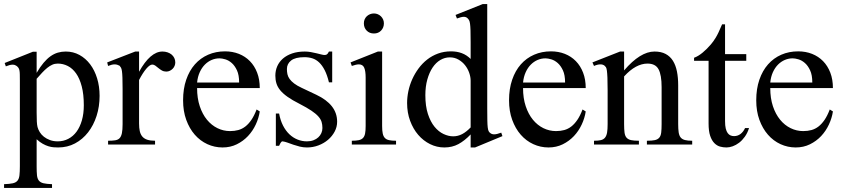

<svg xmlns="http://www.w3.org/2000/svg" viewBox="-26 -715 4169 950"><path d="M155.3 -157.7Q155.3 -131.3 156.2 -113.8Q157.2 -96.2 159.7 -86.4Q163.1 -73.7 170.9 -61Q178.7 -48.3 191.4 -38.3Q204.1 -28.3 221.2 -22Q238.3 -15.6 259.8 -15.6Q288.1 -15.6 312 -28.1Q335.9 -40.5 352.8 -63.5Q369.6 -86.4 379.2 -119.6Q388.7 -152.8 388.7 -194.3Q388.7 -248.5 378.4 -287.6Q368.2 -326.7 350.6 -351.6Q333 -376.5 309.6 -388.4Q286.1 -400.4 259.8 -400.4Q245.1 -400.4 232.7 -394.8Q220.2 -389.2 207.8 -379.2Q195.3 -369.1 182.6 -355.5Q169.9 -341.8 155.3 -325.2ZM466.8 -240.7Q466.8 -188 451.9 -141.6Q437 -95.2 409.9 -60.3Q382.8 -25.4 345.2 -5.4Q307.6 14.6 261.7 14.6Q251 14.6 238.8 13.7Q226.6 12.7 213.1 8.5Q199.7 4.4 185.3 -3.7Q170.9 -11.7 155.3 -25.9V109.4Q155.3 135.7 157 152.3Q158.7 168.9 166.3 178.5Q173.8 188 189 191.7Q204.1 195.3 231.4 196.3V214.8H-5.9V196.3Q21.5 195.3 37.1 191.9Q52.7 188.5 60.5 179Q68.4 169.4 70.3 152.3Q72.3 135.3 72.3 107.4V-315.9Q72.3 -334.5 72 -346.4Q71.8 -358.4 70.3 -366.2Q68.8 -374 65.4 -379.2Q62 -384.3 56.2 -388.7Q52.2 -391.6 47.6 -393.3Q43 -395 36.1 -395Q22.9 -395 2.9 -386.7L-2.9 -403.3L136.7 -459H155.3V-354.5Q172.4 -383.8 189.5 -404.1Q206.5 -424.3 224.1 -436.8Q241.7 -449.2 260.3 -454.6Q278.8 -460 299.3 -460Q336.4 -460 367.2 -443.1Q397.9 -426.3 420.2 -396.7Q442.4 -367.2 454.6 -327.1Q466.8 -287.1 466.8 -240.7Z M662.1 -460V-359.9Q717.8 -460 777.8 -460Q791 -460 802.7 -456.1Q814.5 -452.1 823 -445.1Q831.5 -438 836.4 -428Q841.3 -418 841.3 -406.2Q841.3 -397.5 837.9 -389.2Q834.5 -380.9 828.4 -374.8Q822.3 -368.7 814.2 -364.7Q806.2 -360.8 796.9 -360.8Q784.7 -360.8 775.1 -366.2Q765.6 -371.6 757.8 -378.2Q750 -384.8 742.7 -390.1Q735.4 -395.5 727.5 -395.5Q715.3 -395.5 698 -375.2Q680.7 -355 662.1 -319.3V-104Q662.1 -82.5 665.5 -66.7Q668.9 -50.8 677.7 -40Q686.5 -29.3 701.9 -23.9Q717.3 -18.6 741.2 -18.6V0H508.8V-18.6Q529.8 -18.6 543.7 -20.8Q557.6 -22.9 565.7 -31.2Q573.7 -39.6 577.1 -55.9Q580.6 -72.3 580.6 -101.1V-274.4Q580.6 -309.6 579.8 -330.3Q579.1 -351.1 577.4 -362.8Q575.7 -374.5 572.8 -379.9Q569.8 -385.3 565.9 -389.6Q560.5 -392.6 554.4 -394.5Q548.3 -396.5 541 -396.5Q527.8 -396.5 508.8 -388.7L504.4 -406.2L643.1 -460Z M1157.2 -306.6Q1157.2 -343.8 1146.5 -366.9Q1135.7 -390.1 1120.6 -403.3Q1105.5 -416.5 1088.9 -421.4Q1072.3 -426.3 1060.1 -426.3Q1040 -426.3 1021.5 -418.5Q1002.9 -410.6 987.8 -395.5Q972.7 -380.4 962.4 -357.9Q952.1 -335.4 949.2 -306.6ZM1259.3 -163.6Q1254.4 -130.9 1239.5 -98.9Q1224.6 -66.9 1200.9 -41.7Q1177.2 -16.6 1145.5 -1Q1113.8 14.6 1075.2 14.6Q1035.6 14.6 1000 -1.7Q964.4 -18.1 937.7 -48.6Q911.1 -79.1 895.5 -122.1Q879.9 -165 879.9 -218.8Q879.9 -275.4 895.3 -320.3Q910.6 -365.2 938.2 -396.5Q965.8 -427.7 1003.9 -444.3Q1042 -460.9 1087.4 -460.9Q1124.5 -460.9 1156 -448.5Q1187.5 -436 1210.4 -412.6Q1233.4 -389.2 1246.3 -355.5Q1259.3 -321.8 1259.3 -279.3H949.2Q949.2 -229 962.4 -189.5Q975.6 -149.9 998 -122.6Q1020.5 -95.2 1050 -80.8Q1079.6 -66.4 1112.3 -66.4Q1134.3 -66.4 1153.1 -71.5Q1171.9 -76.7 1188 -89.1Q1204.1 -101.6 1218 -122.1Q1231.9 -142.6 1243.7 -173.3Z M1617.7 -460V-307.6H1601.6Q1592.8 -343.8 1580.6 -367.7Q1568.4 -391.6 1553.2 -406Q1538.1 -420.4 1519.8 -426.3Q1501.5 -432.1 1480.5 -432.1Q1435.5 -432.1 1414.6 -415.8Q1393.6 -399.4 1393.6 -373.5Q1393.6 -359.9 1396.2 -347.7Q1398.9 -335.4 1407 -324.2Q1415 -313 1429.4 -302Q1443.8 -291 1466.8 -280.3L1539.1 -246.1Q1589.8 -222.2 1616 -189Q1642.1 -155.8 1642.1 -112.8Q1642.1 -86.9 1629.9 -64Q1617.7 -41 1597.2 -23.4Q1576.7 -5.9 1549.6 4.4Q1522.5 14.6 1492.7 14.6Q1474.6 14.6 1457.8 10.5Q1440.9 6.3 1425.5 1Q1410.2 -4.4 1396.7 -9.3Q1383.3 -14.2 1372.1 -15.6Q1366.7 -15.6 1362.1 -7.8Q1357.4 0 1355 6.3H1338.9V-153.3H1355Q1361.3 -119.1 1374.5 -93.5Q1387.7 -67.9 1406 -50.5Q1424.3 -33.2 1446.5 -24.4Q1468.8 -15.6 1492.7 -15.6Q1510.7 -15.6 1524.9 -21Q1539.1 -26.4 1548.8 -35.4Q1558.6 -44.4 1564 -56.4Q1569.3 -68.4 1569.3 -81.5Q1569.3 -98.1 1565.2 -111.8Q1561 -125.5 1548.8 -139.2Q1536.6 -152.8 1514.4 -167.7Q1492.2 -182.6 1456.1 -201.2Q1420.4 -219.2 1397.2 -235.6Q1374 -252 1360.6 -268.3Q1347.2 -284.7 1341.8 -302.2Q1336.4 -319.8 1336.4 -340.8Q1336.4 -365.7 1345.9 -387.5Q1355.5 -409.2 1374 -425.3Q1392.6 -441.4 1419.7 -450.7Q1446.8 -460 1481.9 -460Q1497.1 -460 1512 -457.3Q1526.9 -454.6 1540 -451.4Q1553.2 -448.2 1563.5 -445.6Q1573.7 -442.9 1579.6 -442.9Q1586.4 -442.9 1591.1 -445.6Q1595.7 -448.2 1601.6 -460Z M1714.8 0V-18.6Q1735.8 -18.6 1749.3 -21.5Q1762.7 -24.4 1770.3 -32.5Q1777.8 -40.5 1780.5 -54.7Q1783.2 -68.8 1783.2 -91.8V-331.1Q1783.2 -363.3 1776.1 -379.9Q1769 -396.5 1749.5 -396.5Q1736.8 -396.5 1714.8 -388.7L1708.5 -406.2L1843.8 -460H1864.7V-91.8Q1864.7 -68.8 1867.7 -54.7Q1870.6 -40.5 1878.2 -32.5Q1885.7 -24.4 1899.2 -21.5Q1912.6 -18.6 1933.6 -18.6V0ZM1873.5 -599.6Q1873.5 -578.6 1859.9 -564Q1846.2 -549.3 1824.2 -549.3Q1802.2 -549.3 1788.3 -563.5Q1774.4 -577.6 1774.4 -599.6Q1774.4 -610.4 1778.3 -619.4Q1782.2 -628.4 1789.1 -634.8Q1795.9 -641.1 1804.9 -644.8Q1814 -648.4 1824.2 -648.4Q1834.5 -648.4 1843.5 -644.5Q1852.5 -640.6 1859.1 -634Q1865.7 -627.4 1869.6 -618.7Q1873.5 -609.9 1873.5 -599.6Z M2302.7 -315.9Q2302.7 -334 2295.7 -354.5Q2288.6 -375 2275.4 -391.8Q2262.2 -408.7 2242.9 -419.9Q2223.6 -431.2 2199.7 -431.2Q2174.8 -431.2 2152.8 -418.2Q2130.9 -405.3 2114.5 -380.9Q2098.1 -356.4 2088.4 -321.8Q2078.6 -287.1 2078.6 -244.1Q2078.6 -189.9 2091.3 -151.1Q2104 -112.3 2124 -87.9Q2144 -63.5 2168.5 -52Q2192.9 -40.5 2216.3 -40.5Q2239.7 -40.5 2260.7 -51.5Q2281.7 -62.5 2302.7 -84.5ZM2324.7 14.6H2302.7V-49.8Q2272.9 -18.6 2242.2 -2Q2211.4 14.6 2172.4 14.6Q2135.3 14.6 2101.8 -2Q2068.4 -18.6 2043.2 -47.9Q2018.1 -77.1 2003.2 -117.4Q1988.3 -157.7 1988.3 -205.1Q1988.3 -233.9 1994.6 -264.2Q2001 -294.4 2013.7 -322.8Q2026.4 -351.1 2044.9 -376.2Q2063.5 -401.4 2087.4 -420.2Q2111.3 -439 2141.1 -450Q2170.9 -460.9 2205.6 -460.9Q2234.9 -460.9 2259 -451.9Q2283.2 -442.9 2302.7 -423.3V-506.3Q2302.7 -543.5 2302 -564.9Q2301.3 -586.4 2299.6 -598.1Q2297.9 -609.9 2294.9 -615Q2292 -620.1 2287.6 -624.5Q2280.3 -631.8 2269 -631.8Q2262.2 -631.8 2253.9 -629.6Q2245.6 -627.4 2234.9 -623.5L2228 -641.1L2362.3 -694.8H2384.8V-177.2Q2384.8 -141.1 2385.3 -119.4Q2385.7 -97.7 2387.2 -85Q2388.7 -72.3 2391.6 -66.4Q2394.5 -60.5 2399.9 -56.6Q2407.7 -50.3 2418.9 -50.3Q2432.1 -50.3 2454.1 -58.6L2460 -41.5Z M2770 -306.6Q2770 -343.8 2759.3 -366.9Q2748.5 -390.1 2733.4 -403.3Q2718.3 -416.5 2701.7 -421.4Q2685.1 -426.3 2672.9 -426.3Q2652.8 -426.3 2634.3 -418.5Q2615.7 -410.6 2600.6 -395.5Q2585.4 -380.4 2575.2 -357.9Q2564.9 -335.4 2562 -306.6ZM2872.1 -163.6Q2867.2 -130.9 2852.3 -98.9Q2837.4 -66.9 2813.7 -41.7Q2790 -16.6 2758.3 -1Q2726.6 14.6 2688 14.6Q2648.4 14.6 2612.8 -1.7Q2577.1 -18.1 2550.5 -48.6Q2523.9 -79.1 2508.3 -122.1Q2492.7 -165 2492.7 -218.8Q2492.7 -275.4 2508.1 -320.3Q2523.4 -365.2 2551 -396.5Q2578.6 -427.7 2616.7 -444.3Q2654.8 -460.9 2700.2 -460.9Q2737.3 -460.9 2768.8 -448.5Q2800.3 -436 2823.2 -412.6Q2846.2 -389.2 2859.1 -355.5Q2872.1 -321.8 2872.1 -279.3H2562Q2562 -229 2575.2 -189.5Q2588.4 -149.9 2610.8 -122.6Q2633.3 -95.2 2662.8 -80.8Q2692.4 -66.4 2725.1 -66.4Q2747.1 -66.4 2765.9 -71.5Q2784.7 -76.7 2800.8 -89.1Q2816.9 -101.6 2830.8 -122.1Q2844.7 -142.6 2856.4 -173.3Z M3174.8 0V-18.6Q3199.7 -18.6 3214.1 -21.7Q3228.5 -24.9 3236.1 -33.9Q3243.7 -43 3245.6 -59.1Q3247.6 -75.2 3247.6 -101.1V-283.7Q3247.6 -344.2 3232.4 -372.3Q3217.3 -400.4 3177.7 -400.4Q3149.4 -400.4 3120.4 -384.8Q3091.3 -369.1 3062 -336.9V-101.1Q3062 -74.7 3064.2 -58.6Q3066.4 -42.5 3074.2 -33.7Q3082 -24.9 3096.4 -21.7Q3110.8 -18.6 3135.3 -18.6V0H2913.1V-18.6Q2934.1 -18.6 2947.3 -21.7Q2960.4 -24.9 2967.8 -34.2Q2975.1 -43.5 2977.8 -59.3Q2980.5 -75.2 2980.5 -101.1V-267.6Q2980.5 -307.6 2979.5 -330.6Q2978.5 -353.5 2976.8 -365.7Q2975.1 -377.9 2972.2 -382.3Q2969.2 -386.7 2965.8 -389.6Q2957.5 -396.5 2944.8 -396.5Q2930.7 -396.5 2913.1 -388.7L2905.3 -406.2L3042 -460H3062V-366.7Q3142.1 -460 3212.4 -460Q3245.1 -460 3267.6 -448Q3290 -436 3303.7 -414.1Q3317.4 -392.1 3323.5 -361.3Q3329.6 -330.6 3329.6 -293V-101.1Q3329.6 -76.2 3332 -60.1Q3334.5 -43.9 3341.8 -34.9Q3349.1 -25.9 3362.8 -22.2Q3376.5 -18.6 3398.9 -18.6V0Z M3680.2 -81.5Q3672.4 -56.6 3659.4 -38.6Q3646.5 -20.5 3631.1 -8.8Q3615.7 2.9 3599.4 8.8Q3583 14.6 3568.4 14.6Q3552.2 14.6 3536.6 10.3Q3521 5.9 3508.3 -7.1Q3495.6 -20 3487.8 -43.2Q3480 -66.4 3480 -104V-414.1H3408.2V-429.2Q3428.7 -436.5 3450.7 -454.8Q3472.7 -473.1 3491.7 -495.6Q3498 -503.4 3503.7 -511Q3509.3 -518.6 3515.6 -529.1Q3522 -539.6 3529.3 -554.9Q3536.6 -570.3 3546.9 -594.7H3561.5V-447.3H3666.5V-414.1H3561.5V-115.7Q3561.5 -93.8 3564.9 -79.3Q3568.4 -64.9 3574.5 -56.6Q3580.6 -48.3 3588.6 -44.9Q3596.7 -41.5 3606 -41.5Q3624 -41.5 3637.9 -52Q3651.9 -62.5 3660.6 -81.5Z M3993.2 -306.6Q3993.2 -343.8 3982.4 -366.9Q3971.7 -390.1 3956.5 -403.3Q3941.4 -416.5 3924.8 -421.4Q3908.2 -426.3 3896 -426.3Q3876 -426.3 3857.4 -418.5Q3838.9 -410.6 3823.7 -395.5Q3808.6 -380.4 3798.3 -357.9Q3788.1 -335.4 3785.2 -306.6ZM4095.2 -163.6Q4090.3 -130.9 4075.4 -98.9Q4060.5 -66.9 4036.9 -41.7Q4013.2 -16.6 3981.4 -1Q3949.7 14.6 3911.1 14.6Q3871.6 14.6 3835.9 -1.7Q3800.3 -18.1 3773.7 -48.6Q3747.1 -79.1 3731.4 -122.1Q3715.8 -165 3715.8 -218.8Q3715.8 -275.4 3731.2 -320.3Q3746.6 -365.2 3774.2 -396.5Q3801.8 -427.7 3839.8 -444.3Q3877.9 -460.9 3923.3 -460.9Q3960.4 -460.9 3991.9 -448.5Q4023.4 -436 4046.4 -412.6Q4069.3 -389.2 4082.3 -355.5Q4095.2 -321.8 4095.2 -279.3H3785.2Q3785.2 -229 3798.3 -189.5Q3811.5 -149.9 3834 -122.6Q3856.4 -95.2 3886 -80.8Q3915.5 -66.4 3948.2 -66.4Q3970.2 -66.4 3989 -71.5Q4007.8 -76.7 4023.9 -89.1Q4040 -101.6 4054 -122.1Q4067.9 -142.6 4079.6 -173.3Z"/></svg>

Font: Tai Heritage Pro
Style: Regular
Weight: 400
Designer: Faah Baccam, Walt Agee, Victor Gaultney, Annie Olsen
Foundry: SIL International
Version: Version 2.600